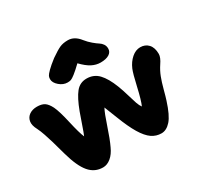

<svg xmlns="http://www.w3.org/2000/svg" viewBox="-172 -1037 1259 1218"><g transform="rotate(-30 457.0 -428.5)"><path d="M327.1 -602.1Q295.4 -602.1 267.8 -626Q240.2 -649.9 240.2 -675.8Q240.2 -688 244.6 -697.8Q249 -707.5 269.3 -728Q289.6 -748.5 330.1 -779.8Q376.5 -812 401.1 -823Q425.8 -834 460.9 -834Q508.8 -834 545.9 -786.1Q564.9 -762.2 587.6 -743.2Q610.4 -724.1 624.3 -715.6Q638.2 -707 647.7 -693.1Q657.2 -679.2 657.2 -660.2Q657.2 -635.3 634.8 -621.1Q612.3 -606.9 571.8 -606.9Q539.6 -606.9 508.8 -622.6Q478 -638.2 440.9 -676.8Q404.8 -642.1 383.3 -625.5Q361.8 -608.9 351.8 -605.5Q341.8 -602.1 327.1 -602.1ZM252.9 -22.9Q192.4 -22.9 152.6 -69.8Q112.8 -116.7 84 -220.2Q64 -293 55.2 -323Q46.4 -353 34.9 -387Q23.4 -420.9 12.2 -442.9Q-8.3 -481 -3.2 -508.5Q2 -536.1 24.7 -551.5Q47.4 -566.9 80.1 -566.9Q114.3 -566.9 134.3 -554.2Q154.3 -541.5 171.9 -506.8Q190.4 -468.3 210.4 -378.9Q230.5 -289.6 246.1 -253.9Q255.4 -274.9 272.5 -325.2Q289.6 -375.5 300.8 -405.8Q331.5 -487.8 362.3 -525.9Q393.1 -564 441.9 -564Q494.6 -564 529.1 -527.8Q563.5 -491.7 591.8 -418.9Q606 -382.3 618.2 -339.8Q630.4 -297.4 638.7 -273.4Q647 -249.5 658.2 -234.9Q674.3 -270 694.1 -357.9Q713.9 -445.8 726.1 -474.1Q743.2 -514.2 772.9 -540Q802.7 -565.9 835.9 -565.9Q872.6 -565.9 895.3 -541.3Q918 -516.6 918 -470.2Q918 -444.8 892.1 -407.2Q871.1 -375.5 857.9 -341.3Q844.7 -307.1 832 -259Q819.3 -210.9 812 -189Q782.7 -96.7 750.7 -60.8Q718.8 -24.9 682.1 -24.9Q643.6 -24.9 611.8 -46.6Q580.1 -68.4 548.8 -120.1Q518.6 -170.4 486.3 -254.2Q454.1 -337.9 449.2 -348.1Q432.1 -316.9 405.5 -236.3Q378.9 -155.8 356.9 -109.9Q338.4 -68.4 310.8 -45.7Q283.2 -22.9 252.9 -22.9Z"/></g></svg>

Font: Shantell Sans Bouncy
Style: Regular
Weight: 800
Designer: Stephen Nixon, Anya Danilova, Shantell Martin
Foundry: Arrow Type
Version: Version 1.006;[9816181b4]